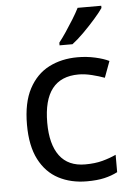

<svg xmlns="http://www.w3.org/2000/svg" viewBox="-55 -807 589 858"><g transform="rotate(-5 240.0 -378.0)"><path d="M300 10Q229 10 173.5 -19Q118 -48 86.5 -109Q55 -170 55 -265Q55 -364 88 -426Q121 -488 177.5 -517Q234 -546 306 -546Q347 -546 385 -537.5Q423 -529 447 -517L420 -444Q396 -453 364 -461Q332 -469 304 -469Q146 -469 146 -266Q146 -169 184.5 -117.5Q223 -66 299 -66Q343 -66 376.5 -75Q410 -84 438 -97V-19Q411 -5 378.5 2.5Q346 10 300 10ZM432 -756Q420 -738 395 -709.5Q370 -681 341.5 -652.5Q313 -624 289 -606H231V-618Q246 -637 263.5 -663Q281 -689 298 -716.5Q315 -744 326 -766H432Z"/></g></svg>

Font: Noto Sans Tirhuta
Style: Regular
Weight: 400
Designer: Monotype Design Team
Foundry: Monotype Imaging Inc.
Version: Version 2.003; ttfautohint (v1.8.4.7-5d5b)